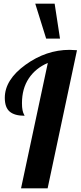

<svg xmlns="http://www.w3.org/2000/svg" viewBox="-20 -1020 437 1040"><path d="M397 -748 238 0H94L239 -679Q173 -651 136 -595.5Q99 -540 99 -461Q99 -438 102 -423.5Q105 -409 109 -402Q113 -395 113 -393Q59 -393 32.5 -415.5Q6 -438 6 -490Q6 -588 118 -669Q230 -750 357 -750Q371 -750 397 -748ZM230 -811 171 -1000H276L305 -811Z"/></svg>

Font: Lobster 1.4
Style: Regular
Weight: 400
Designer: Pablo Impallari
Foundry: Pablo Impallari. www.impallari.com
Version: Version 1.4